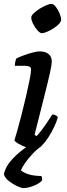

<svg xmlns="http://www.w3.org/2000/svg" viewBox="-28 -763 345 983"><path d="M152 0Q131 0 107.5 -8.5Q84 -17 66 -27.5Q48 -38 46 -45Q50 -57 60 -92.5Q70 -128 82 -174.5Q94 -221 105 -268.5Q116 -316 123.5 -353.5Q131 -391 131 -406Q131 -418 123 -422Q115 -426 101 -426H48Q48 -437 50.5 -447.5Q53 -458 56 -464Q70 -471 93 -479.5Q116 -488 139 -494Q162 -500 175 -500Q204 -500 220.5 -486.5Q237 -473 237 -449Q237 -432 228 -391Q219 -350 199.5 -273Q180 -196 149 -73L159 -66Q169 -76 184 -95.5Q199 -115 214 -137.5Q229 -160 240 -177Q249 -177 257 -172.5Q265 -168 268 -163Q263 -142 250 -114.5Q237 -87 220 -60.5Q203 -34 185 -17Q167 0 152 0ZM186 -593Q177 -593 164 -607.5Q151 -622 141.5 -641Q132 -660 132 -673Q132 -683 144.5 -695Q157 -707 174.5 -718Q192 -729 209 -736Q226 -743 235 -743Q246 -743 257.5 -728.5Q269 -714 277 -694.5Q285 -675 285 -662Q285 -652 273.5 -640Q262 -628 245.5 -617.5Q229 -607 212.5 -600Q196 -593 186 -593ZM91 200Q82 200 60 190Q38 180 17.5 164Q-3 148 -8 129Q1 87 37 49.5Q73 12 113 -14L186 -16Q160 2 138 25.5Q116 49 100.5 71.5Q85 94 79 109Q94 122 120.5 130Q147 138 184 138Q185 142 187 148Q189 154 187 162Q171 178 142.5 189Q114 200 91 200Z"/></svg>

Font: Texturina SemiBold
Style: Italic
Weight: 600
Italic angle: -11°
Designer: Guillermo Torres Carreño
Foundry: Omnibus-Type
Version: Version 1.002; ttfautohint (v1.8.3)